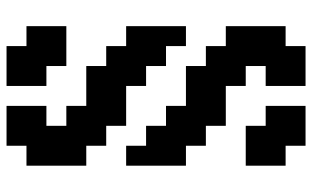

<svg xmlns="http://www.w3.org/2000/svg" viewBox="-208 -520 978 602"><g transform="rotate(-90 281.0 -219.0)"><path d="M437.5 -125V-187.5H375V-250H312.5V-312.5H250H187.5V-375H125V-437.5H62.5V-500V-562.5V-625H125V-687.5H187.5H250V-625V-562.5H187.5V-500H250V-437.5H312.5H375V-375H437.5V-312.5H500V-250V-187.5V-125ZM375 250H312.5V187.5V125H375V62.5H312.5V0H250H187.5V-62.5H125V-125H62.5V-187.5V-250V-312.5H125V-250H187.5V-187.5H250V-125H312.5H375V-62.5H437.5V0H500V62.5V125V187.5H437.5V250ZM187.5 250H125V187.5H62.5V125V62.5H125H187.5V125H250V187.5V250ZM437.5 -500H375V-562.5H312.5V-625V-687.5H375H437.5V-625H500V-562.5V-500Z"/></g></svg>

Font: PixelArmy
Style: Medium
Weight: 500
Version: Version 001.000